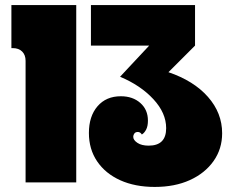

<svg xmlns="http://www.w3.org/2000/svg" viewBox="-20 -720 902 758"><path d="M857 -194Q857 -132 823 -84Q789 -36 729.5 -9Q670 18 591 18Q513 18 454.5 -8.5Q396 -35 363.5 -83Q331 -131 331 -195Q331 -261 365 -300.5Q399 -340 457 -340Q504 -340 534 -313.5Q564 -287 564 -244Q564 -222 557 -208.5Q550 -195 540 -189Q534 -199 524 -199Q515 -199 510.5 -193Q506 -187 506 -180Q506 -167 522.5 -156Q539 -145 567 -145Q636 -145 636 -214Q636 -274 585.5 -328.5Q535 -383 454 -417L569 -540H339V-700H750V-540L645 -435Q745 -401 801 -337.5Q857 -274 857 -194ZM281 -700V0H81V-480Q81 -503 67.5 -516.5Q54 -530 31 -530H25V-700Z"/></svg>

Font: Exile
Style: Regular
Weight: 400
Designer: Bartłomiej Rózga @rozgatype
Version: Version 1.000; ttfautohint (v1.8.4.7-5d5b)